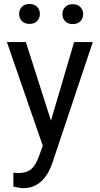

<svg xmlns="http://www.w3.org/2000/svg" viewBox="-20 -742 508 975"><path d="M129.9 -620.6Q105 -620.6 91.1 -635.3Q77.1 -649.9 77.1 -670.9Q77.1 -692.4 91.1 -707Q105 -721.7 129.9 -721.7Q154.8 -721.7 168.7 -707Q182.6 -692.4 182.6 -670.9Q182.6 -649.9 168.7 -635.3Q154.8 -620.6 129.9 -620.6ZM349.1 -619.6Q324.7 -619.6 310.8 -634.3Q296.9 -648.9 296.9 -669.9Q296.9 -691.4 310.8 -706.1Q324.7 -720.7 349.1 -720.7Q374 -720.7 388.2 -706.1Q402.3 -691.4 402.3 -669.9Q402.3 -648.9 388.2 -634.3Q374 -619.6 349.1 -619.6ZM356.4 -528.3H451.2L247.1 82Q240.7 102.1 229.5 124.5Q218.3 147 200.9 167.2Q183.6 187.5 158.2 200.4Q132.8 213.4 97.7 213.4Q86.9 213.4 74 210.9Q61 208.5 51.8 206.5Q49.3 206.1 47.9 205.6V134.8Q52.7 135.7 60.5 136.2Q68.4 136.7 71.8 136.7Q115.2 136.7 138.4 116.9Q161.6 97.2 178.2 50.3L197.3 -1.5L15.1 -528.3H111.3L238.8 -129.4Z"/></svg>

Font: Robert Sans Medium
Style: Regular
Weight: 500
Designer: Christian Robertson (extended by Adam Twardoch)
Foundry: Google
Version: Version 12.135;April 2, 2019;FontCreator 11.5.0.2425 64-bit;